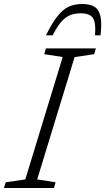

<svg xmlns="http://www.w3.org/2000/svg" viewBox="-44 -940 527 960"><path d="M269.5 -655 177 -669 185.5 -698H435.5L427 -669L329 -654.5L142 -43L234 -28.5L225.5 0H-24.5L-15.5 -28.5L82.5 -43ZM359 -873.5Q328.5 -873.5 305 -863.5Q281.5 -853.5 261 -829.5Q240.5 -805.5 219.5 -763.5H186Q216 -824.5 242.8 -858.5Q269.5 -892.5 299 -906.2Q328.5 -920 367 -920Q407.5 -920 429.8 -905.2Q452 -890.5 458.8 -856.2Q465.5 -822 458.5 -763.5H431Q436.5 -827 420.5 -850.2Q404.5 -873.5 359 -873.5Z"/></svg>

Font: Newsreader 9pt Light
Style: Italic
Weight: 300
Italic angle: -17°
Designer: Hugues Gentile
Foundry: Production Type
Version: Version 1.003